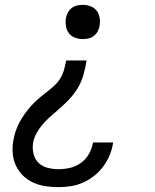

<svg xmlns="http://www.w3.org/2000/svg" viewBox="-20 -558 640 791"><path d="M221 213Q194 213 167.5 209Q141 205 117.5 194.5Q94 184 75.5 166Q57 148 46 125Q35 102 32.5 75Q30 48 35 21Q38 2 44.5 -17.5Q51 -37 60.5 -54.5Q70 -72 82 -89Q94 -106 108 -121.5Q122 -137 137.5 -150.5Q153 -164 169.5 -176.5Q186 -189 201.5 -203Q217 -217 228 -234.5Q239 -252 244 -271Q249 -290 253 -309H337Q332 -280 324 -250.5Q316 -221 299.5 -194Q283 -167 260.5 -144Q238 -121 214 -101L212 -99Q196 -86 180.5 -71.5Q165 -57 151.5 -40.5Q138 -24 128.5 -5.5Q119 13 116 33Q113 55 118.5 77Q124 99 139.5 113.5Q155 128 176.5 133.5Q198 139 221 139Q245 139 269 133.5Q293 128 313.5 113Q334 98 346.5 76Q359 54 363 30Q364 29 364 29Q364 29 364 29H446Q446 29 446 29.5Q446 30 446 30Q442 56 432 80.5Q422 105 406 127Q390 149 368.5 166Q347 183 322.5 194Q298 205 272 209Q246 213 221 213ZM321 -397Q304 -397 288.5 -403Q273 -409 263.5 -421.5Q254 -434 251.5 -451Q249 -468 252 -485Q254 -496 260 -507Q266 -518 276 -525.5Q286 -533 298 -535.5Q310 -538 321 -538Q338 -538 353.5 -532Q369 -526 378.5 -513.5Q388 -501 390.5 -484Q393 -467 390 -450Q388 -439 382 -428Q376 -417 366 -409.5Q356 -402 344.5 -399.5Q333 -397 321 -397Z"/></svg>

Font: Iosevka Slab Extended Oblique
Style: Regular
Weight: 400
Width: 7
Italic angle: -9°
Monospace: yes
Designer: Belleve Invis
Foundry: Belleve Invis
Version: Version 11.1.0; ttfautohint (v1.8.3)